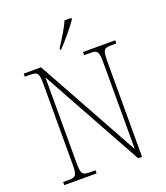

<svg xmlns="http://www.w3.org/2000/svg" viewBox="-165 -1043 997 1155"><g transform="rotate(-20 334.0 -465.5)"><path d="M301 -784V-771H304C344 -811 406 -886 429 -921V-931H385C367 -886 330 -830 301 -784ZM45 0H252V-20H216C166 -20 160 -31 160 -108V-648L518 0H543V-606C543 -683 549 -694 599 -694H631V-714H425V-694H462C512 -694 518 -683 518 -606V-59L156 -714H45V-694H79C129 -694 135 -683 135 -606V-108C135 -31 129 -20 79 -20H45Z"/></g></svg>

Font: Noto Serif SemiCondensed Thin
Style: Regular
Weight: 100
Width: 4
Designer: Monotype Design Team
Foundry: Monotype Imaging Inc.
Version: Version 2.015